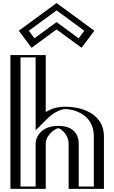

<svg xmlns="http://www.w3.org/2000/svg" viewBox="-20 -1214 735 1234"><path d="M249 -860V-459C289 -499 342 -528 398 -528C492 -528 623 -481 623 -338V0H446V-290C446 -341 411 -390 354 -390C301 -390 249 -341 249 -290V0H72V-860ZM122.5 -1018 343.5 -1180 564.5 -1018 496.5 -927 343.5 -1039 190.5 -927ZM234 -845V-422.8L259.6 -448.4C297.6 -486.4 347.3 -513 398 -513C489.1 -513 608 -468.6 608 -338V-15H461V-290C461 -347.2 421.1 -405 354 -405C292.9 -405 234 -350.4 234 -290V-15H87V-845ZM143.6 -1014.9 343.5 -1161.4 543.4 -1014.9 493.4 -947.9 343.5 -1057.6 193.6 -947.9ZM234 -845H87V-15H234V-290C234 -350.4 292.9 -405 354 -405C421.1 -405 461 -347.2 461 -290V-15H608V-338C608 -468.6 489.1 -513 398 -513C347.3 -513 297.6 -486.4 259.6 -448.4L234 -422.8ZM143.6 -1014.9 193.6 -947.9 343.5 -1057.6 493.4 -947.9 543.4 -1014.9 343.5 -1161.4ZM249 -860H72V0H249V-290C249 -341.1 300.9 -390 354 -390C411 -390 446 -341 446 -290V0H623V-338C623 -481 492 -528 398 -528C342 -528 289 -499 249 -459ZM122.5 -1018 190.5 -927 343.5 -1039 496.5 -927 564.5 -1018 343.5 -1180ZM209 -845V-376.3L286.5 -453.7C327.4 -494.7 377.4 -513 398 -513C452.8 -513 583 -480.3 583 -338V-15H486V-290C486 -336 465.1 -405 354 -405C249.1 -405 209 -338.2 209 -290V-15H112V-845ZM165.2 -1016.4 343.5 -1147.1 521.8 -1016.4 485.5 -967.9 343.5 -1071.9 201.5 -967.9ZM274 -860H47V0H274V-290C274 -349.4 338.9 -388.9 354.1 -390C367.4 -389.9 421 -351.6 421 -290V0H648V-338C648 -469.2 528.2 -528 398 -528C342.6 -528 303.1 -511.5 274 -494.2ZM100.8 -1016.5 182.7 -907 343.5 -1024.7 504.3 -907 586.2 -1016.5 343.5 -1194.3Z"/></svg>

Font: Hussar Outliner
Style: Regular
Weight: 700
Foundry: Cannot Into Space Fonts
Version: Version 0.92